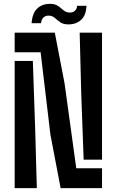

<svg xmlns="http://www.w3.org/2000/svg" viewBox="-20 -968 600 988"><path d="M292 0 239.5 -274.5 189 -699H55.5V-800H262L312 -540.5L372.5 -102H505V0ZM55.5 0V-654.5H149L161 -305.5L169.5 0ZM410.5 -146.5 398 -486.5 390 -800H505V-146.5ZM376.5 -938H425Q423 -888 396.2 -864.8Q369.5 -841.5 329.5 -842.5Q305 -843 290 -853.5Q275 -864 263 -875Q251 -886 234 -887.5Q216.5 -889 205 -879.2Q193.5 -869.5 191 -848.5H142.5Q146.5 -901.5 173 -925.5Q199.5 -949.5 241 -948Q259.5 -947.5 272 -941Q284.5 -934.5 293.8 -926Q303 -917.5 312.5 -911Q322 -904.5 334.5 -903.5Q354 -902 365 -912Q376 -922 376.5 -938Z"/></svg>

Font: Big Shoulders Stencil Text Thin
Style: Bold
Weight: 700
Version: Version 2.001